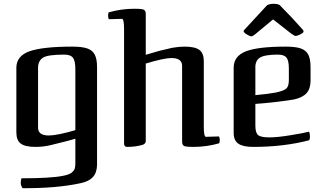

<svg xmlns="http://www.w3.org/2000/svg" viewBox="-20 -759 1698 1009"><path d="M402 204Q447 195 468.5 171Q490 147 490 105V-406Q490 -449 478 -472Q466 -495 438.5 -504.5Q411 -514 360 -514Q207 -514 136 -490Q66 -465 66 -403V-63Q66 -22 89 -4.5Q112 13 167 13Q209 13 249 3Q284 -5 333 -18L376 -30V97Q376 118 372.5 128Q369 138 357 148Q343 159 311 165Q247 178 93 178Q89 187 89 204Q89 214 98 230Q277 231 402 204ZM206 -456Q231 -472 318 -472Q351 -472 363.5 -455.5Q376 -439 376 -394V-75Q280 -47 236 -47Q180 -47 180 -88V-399Q179 -439 206 -456Z M1135 -23Q1135 -35 1131 -42L1062 -40Q1051 -40 1051 -95V-438Q1051 -479 1028 -496.5Q1005 -514 950 -514Q922 -514 886 -508L818 -492L746 -471V-670Q747 -691 743.5 -699.5Q740 -708 728 -710.5Q716 -713 686 -713Q617 -713 551 -694Q548 -685 548 -677Q548 -665 552 -658L621 -660Q632 -660 632 -605V-4Q632 13 649 13Q692 13 730 2Q746 -4 746 -18V-425Q842 -454 881 -454Q937 -454 937 -413V-30Q936 -9 939.5 -0.5Q943 8 955 10.5Q967 13 997 13Q1066 13 1132 -6Q1135 -15 1135 -23Z M1396 -37Q1351 -37 1336.5 -49Q1322 -61 1322 -99V-213Q1413 -219 1524 -236Q1570 -246 1591 -269.5Q1612 -293 1612 -335V-406Q1612 -449 1600 -472Q1588 -495 1560.5 -504.5Q1533 -514 1482 -514Q1338 -514 1274 -490Q1208 -465 1208 -403V-60Q1208 -21 1232.5 -4Q1257 13 1311 13Q1471 13 1605 -22Q1609 -29 1609 -42Q1609 -57 1604 -67Q1573 -59 1504.5 -48Q1436 -37 1396 -37ZM1440 -472Q1473 -472 1485.5 -456.5Q1498 -441 1498 -399V-338Q1498 -306 1485 -294Q1472 -282 1431 -273Q1389 -265 1322 -259V-399Q1320 -439 1345 -455.5Q1370 -472 1440 -472ZM1383 -731 1262 -600Q1260 -598 1260 -597Q1260 -594 1263 -589.5Q1266 -585 1272 -581Q1293 -568 1301 -568Q1307 -568 1321 -579L1415 -657L1511 -582Q1528 -570 1533 -570Q1537 -570 1546 -573Q1562 -579 1571 -586Q1574 -588 1575 -593Q1576 -598 1572 -602Q1517 -665 1451 -731Q1443 -739 1417 -739Q1396 -739 1383 -731Z"/></svg>

Font: Federant
Style: Regular
Weight: 400
Designer: Olexa M. Volochay, Alexei Vanyashin, Otto Ludwig Naegele
Foundry: Cyreal (www.cyreal.org)
Version: Version 1.011; ttfautohint (v1.4.1)